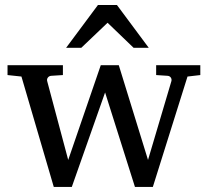

<svg xmlns="http://www.w3.org/2000/svg" viewBox="-20 -740 823 760"><path d="M722.2 -437 585 0H514.2L396 -374L264.2 0H192.9L64.9 -437L9.8 -442.9V-481.9H229V-442.9L182.1 -439.9Q173.8 -439 169.2 -432.6Q164.6 -426.3 167 -418L250 -106.9L378.9 -481.9H450.2L565.9 -106.9L658.2 -418Q660.6 -425.8 656.5 -432.4Q652.3 -439 644 -439.9L598.1 -442.9V-481.9H772.9V-442.9ZM508.8 -550.8 405.8 -649.9 301.8 -550.8H241.7L367.7 -720.2H442.9L568.8 -550.8Z"/></svg>

Font: Charis SIL Eur
Style: Regular
Weight: 400
Foundry: SIL International
Version: Version 5.000